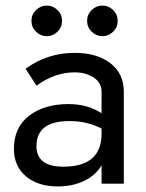

<svg xmlns="http://www.w3.org/2000/svg" viewBox="-20 -660 525 690"><path d="M109.5 -546Q93 -562 93 -585Q93 -608 109.5 -624Q126 -640 148 -640Q170 -640 186.5 -624Q203 -608 203 -585Q203 -562 186.5 -546Q170 -530 148 -530Q126 -530 109.5 -546ZM309.5 -546Q293 -562 293 -585Q293 -608 309.5 -624Q326 -640 348 -640Q370 -640 386.5 -624Q403 -608 403 -585Q403 -562 386.5 -546Q370 -530 348 -530Q326 -530 309.5 -546ZM111 -352 72 -413Q150 -470 248 -470Q328 -470 376.5 -433Q425 -396 425 -330V0H345V-66Q324 -30 282.5 -10Q241 10 188 10Q116 10 73 -26.5Q30 -63 30 -125Q30 -202 84.5 -244Q139 -286 226 -286Q295 -286 345 -253V-330Q345 -363 316.5 -381.5Q288 -400 248 -400Q177 -400 111 -352ZM111 -135Q111 -61 208 -61Q345 -61 345 -180V-198Q293 -225 230 -225Q111 -225 111 -135Z"/></svg>

Font: renner_400book
Style: Book
Weight: 400
Version: Version 003.000 ; ttfautohint (v0.97) -l 8 -r 50 -G 200 -x 1